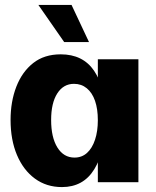

<svg xmlns="http://www.w3.org/2000/svg" viewBox="-20 -741 636 781"><path d="M232 20Q169 20 122 -14.5Q75 -49 49 -110.5Q23 -172 23 -253Q23 -328 46.5 -388.5Q70 -449 115 -484.5Q160 -520 227 -520Q317 -520 362.5 -453.5Q408 -387 408 -256Q408 -125 363.5 -52.5Q319 20 232 20ZM283 -100Q313 -100 334 -119Q355 -138 366.5 -172.5Q378 -207 378 -252Q378 -298 366.5 -331Q355 -364 333 -382Q311 -400 281 -400Q238 -400 213 -361Q188 -322 188 -253Q188 -182 213.5 -141Q239 -100 283 -100ZM378 0V-500H543V0ZM136 -721H271L342 -570H241Z"/></svg>

Font: Moderustic
Style: Bold
Weight: 700
Designer: Tural Alisoy
Foundry: TAFT Foundry
Version: Version 2.120